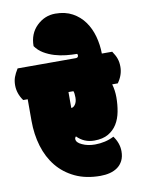

<svg xmlns="http://www.w3.org/2000/svg" viewBox="-141 -979 789 1062"><g transform="rotate(-10 253.5 -448.5)"><path d="M241.7 -472.2V-382.8Q254.4 -382.8 264.4 -397.5Q274.4 -412.1 274.4 -436Q274.4 -460.4 269.5 -472.2ZM336.4 -161.1Q395 -161.1 443.4 -186Q473.6 -144.5 473.6 -99.1Q473.6 -68.4 462.6 -46.6Q451.7 -24.9 432.9 -11.2Q414.1 2.4 389.2 8.8Q364.3 15.1 336.4 15.1Q254.9 15.1 194.1 -13.7Q133.3 -42.5 93 -92Q52.7 -141.6 32.7 -208.3Q12.7 -274.9 12.7 -351.1V-472.2H-12.7Q-42.5 -513.7 -42.5 -560.1Q-42.5 -585 -35.4 -605Q-28.3 -625 -12.7 -649.9H313.5Q324.7 -649.9 327.4 -657.5Q330.1 -665 325.7 -671.9Q296.9 -671.9 263.9 -675.3Q231 -678.7 199.5 -688.2Q168 -697.8 140.6 -714.1Q113.3 -730.5 95.7 -755.9Q95.7 -825.7 140.6 -869.1Q185.1 -912.1 244.6 -912.1Q300.3 -912.1 340.8 -889.9Q381.3 -867.7 407.7 -830.8Q434.1 -793.9 447 -746.8Q460 -699.7 460.4 -649.9H518.6Q526.4 -638.2 532.2 -627.7Q538.1 -617.2 541.7 -606.4Q545.4 -595.7 547.1 -584.5Q548.8 -573.2 548.8 -560.1Q548.8 -514.2 518.6 -472.2H487.3Q497.6 -436.5 497.6 -397.9Q497.6 -356.4 490.2 -317.6Q482.9 -278.8 464.6 -249Q446.3 -219.2 415.3 -201.2Q384.3 -183.1 336.4 -183.1Q278.8 -183.1 239.7 -223.6Q233.4 -217.8 233.4 -210Q233.4 -189.5 264.6 -175.8Q295.4 -161.1 336.4 -161.1Z"/></g></svg>

Font: Modak sl
Style: Regular
Weight: 400
Designer: Sarang Kulkarni, Maithili Shingre, Noopur Datye
Foundry: Ek Type
Version: Version 1.036;PS Version 1.000;hotconv 1.0.79;makeotf.lib2.5